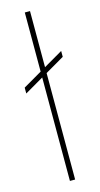

<svg xmlns="http://www.w3.org/2000/svg" viewBox="-118 -764 418 801"><g transform="rotate(-15 91.5 -364.0)"><path d="M101.6 -727.5V0H79.1V-727.5ZM-2.4 -399.4V-424.8L184.1 -533.2V-507.8Z"/></g></svg>

Font: Inter 24pt Thin
Style: Regular
Weight: 250
Designer: Rasmus Andersson
Foundry: rsms
Version: Version 4.001;git-66647c0bb